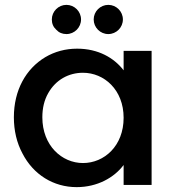

<svg xmlns="http://www.w3.org/2000/svg" viewBox="-20 -760 718 789"><path d="M72 -130C117 -42 200 9 295 9C380 9 449 -30 488 -82V0H603V-551H488V-471C449 -522 384 -560 297 -560C249 -560 205 -548 166 -525C86 -477 37 -389 37 -278C37 -223 49 -173 72 -130ZM178 -377C209 -432 262 -461 321 -461C408 -461 488 -391 488 -276C488 -160 408 -90 321 -90C234 -90 154 -162 154 -278C154 -316 162 -349 178 -377ZM211 -638C222 -626 236 -620 253 -620C286 -620 313 -647 313 -680C313 -713 286 -740 253 -740C220 -740 193 -713 193 -680C193 -663 199 -649 211 -638ZM365 -680C365 -647 392 -620 425 -620C458 -620 485 -647 485 -680C485 -713 458 -740 425 -740C392 -740 365 -713 365 -680Z"/></svg>

Font: Poppins Medium
Style: Regular
Weight: 500
Designer: Ninad Kale (Devanagari), Jonny Pinhorn (Latin)
Foundry: Indian Type Foundry
Version: 4.004